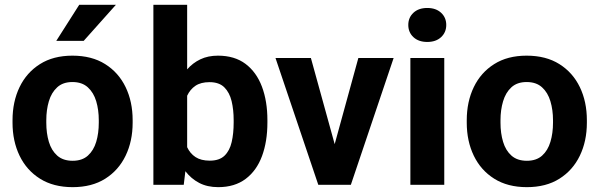

<svg xmlns="http://www.w3.org/2000/svg" viewBox="-20 -770 2497 800"><path d="M32.2 -258.8V-269Q32.2 -346.2 61.5 -407Q90.8 -467.8 146.5 -502.9Q202.1 -538.1 281.7 -538.1Q362.3 -538.1 418.2 -502.9Q474.1 -467.8 503.4 -407Q532.7 -346.2 532.7 -269V-258.8Q532.7 -182.1 503.4 -121.3Q474.1 -60.5 418.5 -25.4Q362.8 9.8 282.7 9.8Q202.6 9.8 146.7 -25.4Q90.8 -60.5 61.5 -121.3Q32.2 -182.1 32.2 -258.8ZM172.9 -269V-258.8Q172.9 -214.8 183.6 -179Q194.3 -143.1 218.5 -121.6Q242.7 -100.1 282.7 -100.1Q322.3 -100.1 346.2 -121.6Q370.1 -143.1 380.9 -179Q391.6 -214.8 391.6 -258.8V-269Q391.6 -312 380.9 -348.1Q370.1 -384.3 345.9 -406.2Q321.8 -428.2 281.7 -428.2Q242.2 -428.2 218.3 -406.2Q194.3 -384.3 183.6 -348.1Q172.9 -312 172.9 -269ZM214.4 -599.6 310.1 -750H462.9L328.6 -599.6Z M1094.2 -269.5V-259.3Q1094.2 -180.7 1071.8 -119.9Q1049.3 -59.1 1003.7 -24.7Q958 9.8 889.2 9.8Q843.8 9.8 810.1 -7.8Q776.4 -25.4 752.4 -56.6L745.6 0H619.1V-750H759.8V-481Q783.2 -507.8 814.9 -522.9Q846.7 -538.1 888.2 -538.1Q957.5 -538.1 1003.2 -503.7Q1048.8 -469.2 1071.5 -408.7Q1094.2 -348.1 1094.2 -269.5ZM953.6 -259.3V-269.5Q953.6 -312.5 945.1 -348.4Q936.5 -384.3 914.8 -406Q893.1 -427.7 853 -427.7Q816.9 -427.7 794.4 -412.6Q772 -397.5 759.8 -371.1V-156.7Q772 -130.4 794.7 -115.5Q817.4 -100.6 854 -100.6Q894 -100.6 915.5 -121.3Q937 -142.1 945.3 -178Q953.6 -213.9 953.6 -259.3Z M1275.4 -528.3 1374.5 -169.4 1473.1 -528.3H1620.1L1441.9 0H1306.2L1127.9 -528.3Z M1681.2 -666Q1681.2 -696.8 1702.6 -716.8Q1724.1 -736.8 1760.3 -736.8Q1796.4 -736.8 1817.9 -716.8Q1839.4 -696.8 1839.4 -666Q1839.4 -635.3 1817.9 -615.2Q1796.4 -595.2 1760.3 -595.2Q1724.1 -595.2 1702.6 -615.2Q1681.2 -635.3 1681.2 -666ZM1831.1 -528.3V0H1689.9V-528.3Z M1924.8 -258.8V-269Q1924.8 -346.2 1954.1 -407Q1983.4 -467.8 2039.1 -502.9Q2094.7 -538.1 2174.3 -538.1Q2254.9 -538.1 2310.8 -502.9Q2366.7 -467.8 2396 -407Q2425.3 -346.2 2425.3 -269V-258.8Q2425.3 -182.1 2396 -121.3Q2366.7 -60.5 2311 -25.4Q2255.4 9.8 2175.3 9.8Q2095.2 9.8 2039.3 -25.4Q1983.4 -60.5 1954.1 -121.3Q1924.8 -182.1 1924.8 -258.8ZM2065.4 -269V-258.8Q2065.4 -214.8 2076.2 -179Q2086.9 -143.1 2111.1 -121.6Q2135.3 -100.1 2175.3 -100.1Q2214.8 -100.1 2238.8 -121.6Q2262.7 -143.1 2273.4 -179Q2284.2 -214.8 2284.2 -258.8V-269Q2284.2 -312 2273.4 -348.1Q2262.7 -384.3 2238.5 -406.2Q2214.4 -428.2 2174.3 -428.2Q2134.8 -428.2 2110.8 -406.2Q2086.9 -384.3 2076.2 -348.1Q2065.4 -312 2065.4 -269Z"/></svg>

Font: Vazirmatn UI
Style: Bold
Weight: 700
Designer: Saber Rastikerdar
Foundry: Saber Rastikerdar
Version: Version 33.003